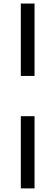

<svg xmlns="http://www.w3.org/2000/svg" viewBox="-20 -882 307 1067"><path d="M95.7 -460V-862.3H171.9V-460ZM95.7 165V-236.3H171.9V165Z"/></svg>

Font: Gothic A1
Style: Regular
Weight: 400
Designer: HanYang I&C Co.,Ltd.
Foundry: HanYang I&C Co.,Ltd.
Version: Version 2.50